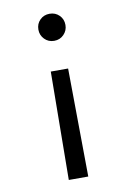

<svg xmlns="http://www.w3.org/2000/svg" viewBox="-76 -471 484 728"><g transform="rotate(-10 166.5 -107.5)"><path d="M129.2 209.7 133.3 -206.9H200L204.2 209.7ZM166.7 -319.4Q144.4 -319.4 129.5 -334.7Q114.6 -350 114.6 -371.5Q114.6 -393.8 129.5 -408.7Q144.4 -423.6 166.7 -423.6Q188.9 -423.6 203.8 -408.7Q218.8 -393.8 218.8 -371.5Q218.8 -350 203.8 -334.7Q188.9 -319.4 166.7 -319.4Z"/></g></svg>

Font: co2trust
Style: Regular
Weight: 400
Designer: Kristian Moeller
Foundry: Dicotype
Version: Version 1.000